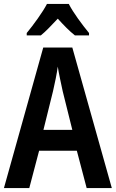

<svg xmlns="http://www.w3.org/2000/svg" viewBox="-20 -957 590 977"><path d="M330 -937H219C198 -896 150 -830 116 -789V-777H188C213 -797 242 -828 274 -862C305 -828 333 -799 361 -777H433V-789C397 -833 353 -892 330 -937ZM421 0H549L348 -715H200L0 0H129L179 -190H371ZM299 -493 348 -296H201L250 -494C259 -533 269 -581 274 -618C279 -584 291 -531 299 -493Z"/></svg>

Font: Noto Sans Ethiopic Cond SemBd
Style: Regular
Weight: 600
Width: 3
Designer: Monotype Design Team
Foundry: Monotype Imaging Inc.
Version: Version 2.102